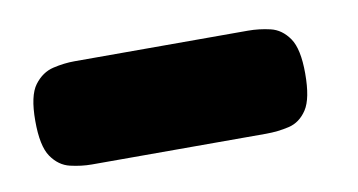

<svg xmlns="http://www.w3.org/2000/svg" viewBox="-32 -384 475 255"><g transform="rotate(-10 205.5 -256.5)"><path d="M76 -187Q62 -187 47 -190.5Q32 -194 22 -208.5Q12 -223 12 -257Q12 -291 22.5 -305Q33 -319 48 -322.5Q63 -326 77 -326H311Q326 -326 341 -322.5Q356 -319 366 -304.5Q376 -290 376 -257Q376 -223 366.5 -208.5Q357 -194 342 -190.5Q327 -187 311 -187Z"/></g></svg>

Font: Fredoka SemiBold
Style: Regular
Weight: 600
Designer: Ben Nathan
Foundry: Milena B. Brandão, Ben Nathan
Version: Version 2.001